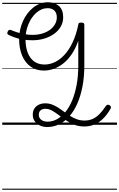

<svg xmlns="http://www.w3.org/2000/svg" viewBox="-20 -1116 1066 1717"><path d="M734 -529Q734 -428 717.5 -342.5Q701 -257 671.5 -190Q642 -123 600.5 -76Q559 -29 509 -4.5Q459 20 402 20Q368 20 338.5 7Q309 -6 291 -31Q273 -56 273 -90Q273 -122 287 -144.5Q301 -167 326.5 -179.5Q352 -192 385 -192Q417 -192 446 -181Q475 -170 502 -152.5Q529 -135 555.5 -115Q582 -95 610 -77.5Q638 -60 669 -49Q700 -38 736 -38Q775 -38 806.5 -51.5Q838 -65 867 -93.5Q896 -122 926 -167Q933 -177 940.5 -179Q948 -181 958 -176Q969 -170 971.5 -161.5Q974 -153 968 -143Q938 -90 902 -55Q866 -20 824.5 -2.5Q783 15 733 15Q684 15 643.5 -1Q603 -17 569 -40.5Q535 -64 504.5 -87.5Q474 -111 445 -127Q416 -143 387 -143Q359 -143 343 -129.5Q327 -116 327 -89Q327 -62 348.5 -45Q370 -28 405 -28Q450 -28 490.5 -50.5Q531 -73 565.5 -115Q600 -157 625.5 -218.5Q651 -280 665.5 -358Q680 -436 680 -529V-752Q656 -683 622.5 -633Q589 -583 548.5 -550.5Q508 -518 463.5 -501.5Q419 -485 372 -485Q303 -485 253.5 -520.5Q204 -556 177.5 -619.5Q151 -683 151 -768Q151 -810 160 -850.5Q169 -891 185.5 -927.5Q202 -964 225.5 -995Q249 -1026 277.5 -1048.5Q306 -1071 339 -1083.5Q372 -1096 408 -1096Q470 -1096 507.5 -1062Q545 -1028 545 -962Q545 -917 524 -879.5Q503 -842 465.5 -814.5Q428 -787 378 -771.5Q328 -756 270 -756Q225 -756 185.5 -762.5Q146 -769 115 -780Q84 -791 61 -802Q49 -807 46 -814Q43 -821 49 -834Q54 -846 62.5 -848.5Q71 -851 80 -847Q102 -837 133 -827Q164 -817 200 -810.5Q236 -804 273 -804Q310 -804 343 -812Q376 -820 402.5 -834Q429 -848 448 -867.5Q467 -887 477.5 -910.5Q488 -934 488 -961Q488 -1001 465.5 -1022Q443 -1043 407 -1043Q379 -1043 353.5 -1032.5Q328 -1022 306 -1003Q284 -984 266 -958Q248 -932 235 -901.5Q222 -871 215 -837Q208 -803 208 -768Q208 -698 227 -647Q246 -596 284 -567.5Q322 -539 379 -539Q424 -539 468.5 -559.5Q513 -580 554 -623Q595 -666 627.5 -733Q660 -800 680 -894Q680 -906 686.5 -910Q693 -914 707 -914Q721 -914 727.5 -909.5Q734 -905 734 -895ZM0 571H1026V581H0ZM0 -20H1026V0H0ZM0 -505H1026V-500H0ZM0 -1091H1026V-1081H0Z"/></svg>

Font: Playwrite PT Guides
Style: Regular
Weight: 400
Designer: Veronika Burian, José Scaglione
Foundry: TypeTogether
Version: Version 1.003